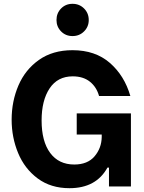

<svg xmlns="http://www.w3.org/2000/svg" viewBox="-20 -977 757 1006"><path d="M41 -350Q41 -446 76.5 -529Q112 -612 184 -663Q256 -714 360 -714Q479 -714 555.5 -647.5Q632 -581 663 -474H499Q486 -521 451 -549Q416 -577 361 -577Q282 -577 240 -514Q198 -451 198 -346Q198 -236 243 -175.5Q288 -115 369 -115Q439 -115 475.5 -158Q512 -201 513 -259V-272H382V-383H666V0H551V-99H543Q484 9 344 9Q246 9 177.5 -42Q109 -93 75 -175Q41 -257 41 -350ZM276 -872Q276 -908 300 -932.5Q324 -957 360 -957Q396 -957 420.5 -932.5Q445 -908 445 -872Q445 -837 420.5 -812.5Q396 -788 360 -788Q324 -788 300 -812.5Q276 -837 276 -872Z"/></svg>

Font: Be Vietnam ExtraBold
Style: Regular
Weight: 800
Designer: Gabriel Lam
Foundry: TypeRant
Version: Version 4.000